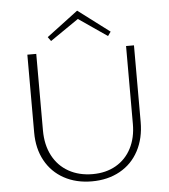

<svg xmlns="http://www.w3.org/2000/svg" viewBox="-58 -909 852 967"><g transform="rotate(-5 368.0 -425.5)"><path d="M224 -716 209 -737 368 -857 527 -737 512 -716 368 -815ZM638 -658V-271Q638 -188 604.5 -125Q571 -62 509.5 -28Q448 6 368 6Q288 6 227 -27.5Q166 -61 132.5 -122Q99 -183 99 -264V-658H144V-271Q144 -198 172.5 -143.5Q201 -89 253.5 -59.5Q306 -30 375 -30Q442 -30 492.5 -59Q543 -88 570.5 -141Q598 -194 598 -264V-658Z"/></g></svg>

Font: Ysabeau Infant Light
Style: Regular
Weight: 300
Designer: Christian Thalmann (Catharsis Fonts)
Version: Version 0.003